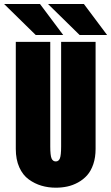

<svg xmlns="http://www.w3.org/2000/svg" viewBox="-47 -904 542 936"><path d="M475 -733.5H341L187 -884.5H362ZM261 -733.5H127L-27 -884.5H148ZM225 11Q188 11 155 1.2Q122 -8.5 93 -29.5Q64 -50.5 47 -88.5Q30 -126.5 30 -178V-700H198V-190Q198 -147 204.2 -132Q210.5 -117 225 -117Q239 -117 245 -132Q251 -147 251 -190V-700H419V-178Q419 -136.5 407.8 -103.5Q396.5 -70.5 377.8 -49.5Q359 -28.5 333.5 -14.5Q308 -0.5 281.2 5.2Q254.5 11 225 11Z"/></svg>

Font: League Mono Condensed ExtraBold
Style: Regular
Weight: 800
Width: 1
Designer: Tyler Finck
Foundry: The League of Moveable Type / Tyler Finck
Version: Version 2.210